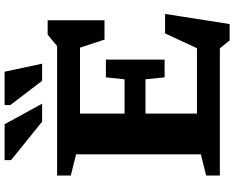

<svg xmlns="http://www.w3.org/2000/svg" viewBox="-112 -863 1018 834"><g transform="rotate(-90 397.0 -446.0)"><path d="M51.5 0V-59.5L143.5 -82.5V-624.5L51.5 -647.5V-707H614L663.5 -748H726V-501H642L607 -607.5H320.5V-414H469.5L478 -495H555V-240H478L469.5 -323H320.5V-99.5H604.5L669 -238H753.5L709.5 42.5H638.5L604 0ZM363.5 -772H285.5L118.5 -907V-935H274.5ZM537.5 -772H463L357.5 -910.5V-935H502.5Z"/></g></svg>

Font: Newsreader Caption SemiBold
Style: Regular
Weight: 600
Designer: Hugues Gentile
Foundry: Production Type
Version: Version 1.001